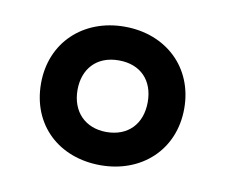

<svg xmlns="http://www.w3.org/2000/svg" viewBox="-46 -778 475 404"><g transform="rotate(10 191.5 -576.0)"><path d="M191 -428C278 -428 344 -487 344 -576C344 -664 279 -724 191 -724C103 -724 38 -664 38 -576C38 -487 102 -428 191 -428ZM191 -499C146 -499 116 -529 116 -576C116 -620 143 -652 191 -652C238 -652 266 -622 266 -576C266 -529 237 -499 191 -499Z"/></g></svg>

Font: Noto Sans Arabic UI Cn SmBd
Style: Regular
Weight: 600
Width: 3
Designer: Monotype Design Team, Nadine Chahine and Nizar Qandah
Foundry: Monotype Imaging Inc.
Version: Version 2.010